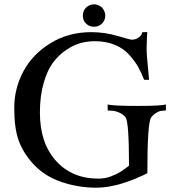

<svg xmlns="http://www.w3.org/2000/svg" viewBox="-20 -856 819 890"><path d="M749 -344Q733 -343 725.5 -342Q718 -341 705 -333.5Q692 -326 681 -312Q663 -289 663 -53Q661 -52 644.5 -44Q628 -36 606 -27Q584 -18 555.5 -8.5Q527 1 492.5 7.5Q458 14 426 14Q342 14 263.5 -13Q185 -40 133 -97Q88 -147 67 -203.5Q46 -260 46 -356Q46 -445 88 -524.5Q130 -604 213.5 -655.5Q297 -707 403 -707Q465 -707 524 -689.5Q583 -672 591 -672Q597 -672 606 -674Q615 -676 626 -684.5Q637 -693 640 -707H663Q662 -701 661.5 -690.5Q661 -680 660 -649Q659 -618 661 -597L671 -486H648Q635 -520 620 -546.5Q605 -573 578.5 -602.5Q552 -632 511.5 -648.5Q471 -665 419 -665Q386 -665 354 -656.5Q322 -648 287 -624.5Q252 -601 225.5 -565.5Q199 -530 182 -470Q165 -410 165 -334Q165 -193 239.5 -110.5Q314 -28 436 -28Q451 -28 465.5 -30.5Q480 -33 493 -38Q506 -43 517 -48Q528 -53 539 -60Q550 -67 556 -71.5Q562 -76 569.5 -81.5Q577 -87 578 -88Q578 -291 562 -312Q551 -326 534 -333.5Q517 -341 507.5 -342Q498 -343 479 -344V-372Q502 -365 619 -365Q728 -365 749 -372ZM468 -784Q468 -762 453 -747Q438 -732 416 -732Q393 -732 379 -747Q364 -759 364 -784Q364 -806 379 -821Q396 -836 416 -836Q435 -836 453 -821Q468 -803 468 -784Z"/></svg>

Font: GFS Artemisia
Style: Regular
Weight: 400
Designer: Takis Katsoulidis and George D. Matthiopoulos
Foundry: Takis Katsoulidis and George D. Matthiopoulos
Version: Version 1.0